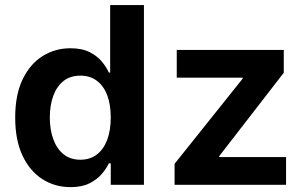

<svg xmlns="http://www.w3.org/2000/svg" viewBox="-20 -748 1236 777"><path d="M265.1 9.3Q201.7 9.3 150.9 -23.4Q100.1 -56.2 70.8 -118.9Q41.5 -181.6 41.5 -272Q41.5 -364.3 71.5 -426.8Q101.6 -489.3 152.3 -521Q203.1 -552.7 264.6 -552.7Q312 -552.7 343 -536.9Q374 -521 392.6 -498.3Q411.1 -475.6 420.4 -454.6H425.8V-727.5H562.5V0H428.2V-86.9H420.4Q410.6 -65.9 391.6 -43.7Q372.6 -21.5 342 -6.1Q311.5 9.3 265.1 9.3ZM305.2 -101.6Q344.7 -101.6 372.3 -123Q399.9 -144.5 414.1 -182.9Q428.2 -221.2 428.2 -272.5Q428.2 -324.2 414.1 -362.1Q399.9 -399.9 372.3 -420.9Q344.7 -441.9 305.2 -441.9Q264.6 -441.9 237.1 -420.2Q209.5 -398.4 195.6 -360.1Q181.6 -321.8 181.6 -272.5Q181.6 -223.1 195.8 -184.3Q210 -145.5 237.5 -123.5Q265.1 -101.6 305.2 -101.6ZM686.5 0V-85L961.9 -429.7V-433.6H695.3V-545.9H1128.4V-453.6L867.2 -116.2V-112.3H1137.7V0Z"/></svg>

Font: Inter
Style: 650
Weight: 650
Designer: Rasmus Andersson
Foundry: rsms
Version: Version 4.001;git-66647c0bb